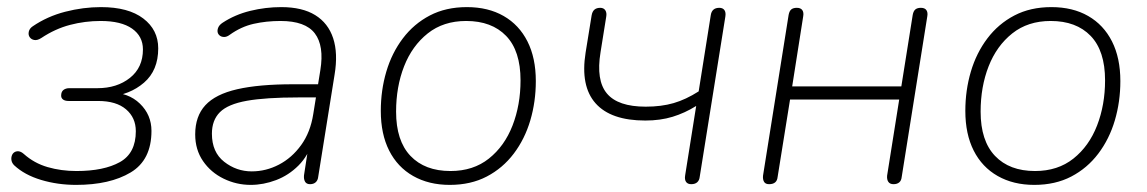

<svg xmlns="http://www.w3.org/2000/svg" viewBox="-20 -512 3225 540"><path d="M194 8Q142 8 95.5 -6Q49 -20 20 -47Q14 -53 12.5 -60Q11 -67 13 -73.5Q15 -80 20 -83.5Q25 -87 32 -86.5Q39 -86 47 -79Q76 -53 114 -42Q152 -31 195 -31Q272 -31 317 -56Q362 -81 362 -143Q362 -181 334.5 -204.5Q307 -228 256 -228H173Q163 -228 157.5 -232Q152 -236 152 -243Q152 -254 158.5 -259Q165 -264 175 -264H254Q309 -264 345.5 -293Q382 -322 382 -373Q382 -410 351.5 -431.5Q321 -453 263 -453Q219 -453 177 -442Q135 -431 96 -405Q85 -398 76.5 -399.5Q68 -401 63.5 -407.5Q59 -414 61 -423Q63 -432 72 -438Q113 -466 163.5 -479Q214 -492 264 -492Q341 -492 383 -460Q425 -428 425 -376Q425 -314 385 -279.5Q345 -245 286 -240L288 -252Q341 -252 373.5 -220.5Q406 -189 406 -144Q406 -62 347.5 -27Q289 8 194 8Z M685 8Q645 8 609 -9.5Q573 -27 551 -59Q529 -91 529 -134Q529 -185 557.5 -216Q586 -247 647 -261Q708 -275 804 -275H885L879 -238H820Q727 -238 674 -228.5Q621 -219 598.5 -196.5Q576 -174 576 -136Q576 -84 610.5 -57Q645 -30 688 -30Q728 -30 764.5 -49Q801 -68 827 -104Q853 -140 861 -191L881 -315Q892 -383 865.5 -418Q839 -453 769 -453Q729 -453 693.5 -445Q658 -437 626 -414Q618 -408 610.5 -408Q603 -408 598 -412Q593 -416 592 -422Q591 -428 594 -435Q597 -442 606 -448Q641 -471 684 -481.5Q727 -492 771 -492Q830 -492 866.5 -469.5Q903 -447 917 -404.5Q931 -362 921 -302L875 -15Q874 -5 868 0.5Q862 6 852 6Q842 6 838 -1Q834 -8 835 -19L850 -116H860Q847 -74 819.5 -46.5Q792 -19 756.5 -5.5Q721 8 685 8Z M1245 8Q1186 8 1142 -17Q1098 -42 1074.5 -88.5Q1051 -135 1051 -200Q1051 -258 1066.5 -310.5Q1082 -363 1113 -404Q1144 -445 1189 -468.5Q1234 -492 1293 -492Q1353 -492 1396.5 -467Q1440 -442 1463.5 -395.5Q1487 -349 1487 -284Q1487 -226 1471.5 -173.5Q1456 -121 1425 -80Q1394 -39 1349 -15.5Q1304 8 1245 8ZM1247 -31Q1311 -31 1355 -66Q1399 -101 1421.5 -159Q1444 -217 1444 -286Q1444 -369 1403.5 -411Q1363 -453 1291 -453Q1227 -453 1183 -418Q1139 -383 1116.5 -325.5Q1094 -268 1094 -198Q1094 -116 1134.5 -73.5Q1175 -31 1247 -31Z M1924 6Q1914 6 1909.5 -0.5Q1905 -7 1907 -19L1938 -214Q1906 -194 1871.5 -183.5Q1837 -173 1795 -173Q1698 -173 1655 -221.5Q1612 -270 1627 -364L1644 -469Q1646 -480 1652 -485Q1658 -490 1668 -490Q1678 -490 1682.5 -483Q1687 -476 1685 -465L1669 -365Q1656 -286 1687 -249Q1718 -212 1796 -212Q1840 -212 1874.5 -222Q1909 -232 1945 -255L1979 -469Q1982 -490 2003 -490Q2013 -490 2017.5 -483.5Q2022 -477 2020 -465L1948 -15Q1947 -5 1941 0.5Q1935 6 1924 6Z M2143 6Q2133 6 2129 -0.5Q2125 -7 2126 -18L2198 -470Q2200 -481 2205.5 -485.5Q2211 -490 2221 -490Q2232 -490 2236.5 -483.5Q2241 -477 2239 -466L2208 -269H2515L2547 -470Q2549 -481 2554.5 -485.5Q2560 -490 2570 -490Q2581 -490 2585.5 -483.5Q2590 -477 2588 -466L2516 -14Q2515 -4 2509 1Q2503 6 2493 6Q2483 6 2478.5 -0.5Q2474 -7 2475 -18L2509 -232H2202L2167 -14Q2166 -4 2160 1Q2154 6 2143 6Z M2889 8Q2830 8 2786 -17Q2742 -42 2718.5 -88.5Q2695 -135 2695 -200Q2695 -258 2710.5 -310.5Q2726 -363 2757 -404Q2788 -445 2833 -468.5Q2878 -492 2937 -492Q2997 -492 3040.5 -467Q3084 -442 3107.5 -395.5Q3131 -349 3131 -284Q3131 -226 3115.5 -173.5Q3100 -121 3069 -80Q3038 -39 2993 -15.5Q2948 8 2889 8ZM2891 -31Q2955 -31 2999 -66Q3043 -101 3065.5 -159Q3088 -217 3088 -286Q3088 -369 3047.5 -411Q3007 -453 2935 -453Q2871 -453 2827 -418Q2783 -383 2760.5 -325.5Q2738 -268 2738 -198Q2738 -116 2778.5 -73.5Q2819 -31 2891 -31Z"/></svg>

Font: Nunito ExtraLight
Style: Italic
Weight: 200
Italic angle: -9°
Designer: Vernon Adams
Foundry: Vernon Adams
Version: Version 3.602